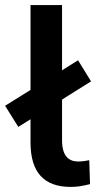

<svg xmlns="http://www.w3.org/2000/svg" viewBox="-54 -725 386 755"><path d="M224 10Q145 10 105.5 -33.5Q66 -77 66 -165V-705H190V-172Q190 -147 196.5 -128.5Q203 -110 217 -100Q231 -90 253 -90Q265 -90 276.5 -91.5Q288 -93 297 -95L300 -1Q280 4 262.5 7Q245 10 224 10ZM18 -226 -34 -309 253 -488 304 -405Z"/></svg>

Font: Nunito Sans 10pt SemiCondensed
Style: Bold
Weight: 700
Width: 4
Designer: Vernon Adams
Foundry: Vernon Adams
Version: Version 3.101;gftools[0.9.27]